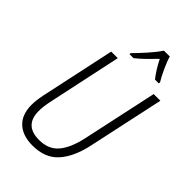

<svg xmlns="http://www.w3.org/2000/svg" viewBox="-279 -1033 1138 1138"><g transform="rotate(45 290.0 -464.5)"><path d="M289 -780Q317 -802 346 -830.5Q375 -859 402 -887Q433 -825 469 -780H500L502 -789Q485 -816 464 -861.5Q443 -907 434 -939H385Q362 -904 324 -861.5Q286 -819 256 -789L255 -780ZM477 -236 580 -714H524L422 -241Q400 -141 357 -91Q314 -41 236 -41Q113 -41 113 -161Q113 -196 122 -241L223 -714H168L67 -243Q57 -194 57 -157Q57 -76 103 -33Q149 10 232 10Q337 10 394.5 -54.5Q452 -119 477 -236Z"/></g></svg>

Font: Noto Sans UI SemiCondensed Light
Style: Italic
Weight: 300
Width: 4
Designer: Monotype Design Team
Foundry: Monotype Imaging Inc.
Version: 1.001